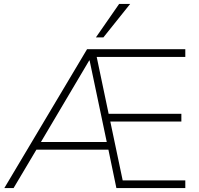

<svg xmlns="http://www.w3.org/2000/svg" viewBox="-20 -955 1011 975"><path d="M2 0 422 -705H921V-666H459L466 -690L534 -366L517 -377H901V-338H525L538 -348L607 -20L586 -39H921V0H571L528 -207L548 -195H153L172 -207L49 0ZM433 -648 182 -224 173 -234H530L524 -225L435 -648ZM467 -765 585 -935H641L505 -765Z"/></svg>

Font: Nunito Sans 12pt ExtraLight ExtraLight
Style: Regular
Weight: 250
Version: Version 3.101;gftools[0.9.27]